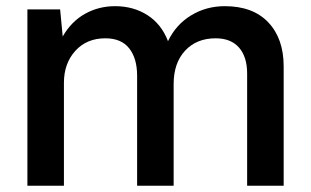

<svg xmlns="http://www.w3.org/2000/svg" viewBox="-20 -596 998 616"><path d="M67.9 0V-565.9H172.9L181.2 -479Q209 -527.3 252.9 -551.8Q296.9 -576.2 349.1 -576.2Q408.2 -576.2 453.1 -547.4Q498 -518.6 519 -463.9Q544.4 -517.1 593 -546.6Q641.6 -576.2 701.2 -576.2Q791.5 -576.2 840.8 -524.2Q890.1 -472.2 890.1 -382.8V0H772.9V-359.9Q772.9 -413.6 746.8 -443.4Q720.7 -473.1 671.9 -473.1Q610.8 -473.1 574 -433.6Q537.1 -394 537.1 -326.2V0H419.9V-353Q419.9 -408.7 394.5 -440.9Q369.1 -473.1 317.9 -473.1Q258.3 -473.1 221.7 -432.9Q185.1 -392.6 185.1 -330.1V0Z"/></svg>

Font: BDO Grotesk Medium
Style: Regular
Weight: 500
Designer: Deni Anggara
Foundry: Lokal Container
Version: Version 2.000